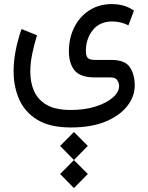

<svg xmlns="http://www.w3.org/2000/svg" viewBox="-20 -394 746 965"><path d="M351.6 269.5 421.4 339.4 351.6 410.2 282.2 339.4ZM351.6 410.6 421.4 480.5 351.6 551.3 282.2 480.5ZM336.4 246.6Q231 246.6 167.7 208Q104.5 169.4 76.4 105.2Q48.3 41 48.3 -35.6Q48.3 -87.4 59.1 -141.8Q69.8 -196.3 88.4 -248L166 -216.8Q151.9 -171.9 142.1 -124.5Q132.3 -77.1 132.3 -32.7Q132.3 20 151.1 63.5Q169.9 106.9 214.4 132.8Q258.8 158.7 336.4 158.7Q405.8 158.7 460.4 141.4Q515.1 124 546.9 96.4Q578.6 68.8 578.6 38.1Q578.6 22.5 569.3 8.8Q560.1 -4.9 535.6 -4.9H456.5Q384.3 -4.9 355.2 -39.8Q326.2 -74.7 326.2 -136.7Q326.2 -201.2 352.5 -255.1Q378.9 -309.1 427.7 -341.3Q476.6 -373.5 543.5 -373.5Q568.8 -373.5 596.9 -366.7Q625 -359.9 653.3 -340.8L625.5 -266.6Q586.9 -286.1 543.5 -286.1Q481.4 -286.1 446.5 -242.7Q411.6 -199.2 411.6 -136.7Q411.6 -113.8 420.9 -103.3Q430.2 -92.8 458.5 -92.8H540.5Q607.9 -92.8 632.6 -56.4Q657.2 -20 657.2 36.1Q657.2 90.3 620.1 138.4Q583 186.5 511.5 216.6Q439.9 246.6 336.4 246.6Z"/></svg>

Font: Vazirmatn UI FD
Style: Regular
Weight: 400
Designer: Saber Rastikerdar
Foundry: Saber Rastikerdar
Version: Version 33.003